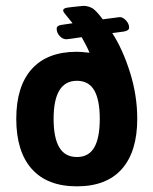

<svg xmlns="http://www.w3.org/2000/svg" viewBox="-20 -641 534 668"><path d="M36.6 -227.5Q36.6 -340.8 90.6 -400.9Q144.5 -460.9 247.6 -460.9Q260.7 -460.9 291.5 -457.5Q283.2 -478 264.2 -511.7Q216.3 -504.4 210.9 -504.4Q198.2 -504.4 187.7 -515.6Q177.2 -526.9 177.2 -541Q177.2 -552.7 195.8 -554.7L232.4 -560.1L218.8 -577.1Q199.7 -599.1 199.7 -604Q199.7 -612.8 216.3 -614.7Q224.1 -615.2 236.3 -617.2L270 -620.6Q287.6 -620.6 303.2 -611.3Q318.4 -600.1 337.4 -573.7L396.5 -581.5Q407.7 -581.5 418.5 -569.8Q429.2 -558.1 429.2 -544.9Q429.2 -534.2 410.6 -531.2L370.6 -525.9Q406.7 -470.2 432.1 -389.9Q457.5 -309.6 457.5 -227.5Q457.5 -113.8 404.1 -53.2Q350.6 7.3 247.6 7.3Q144.5 7.3 90.6 -53.2Q36.6 -113.8 36.6 -227.5ZM327.1 -227.5Q327.1 -293.5 307.9 -326.7Q288.6 -359.9 247.6 -359.9Q166.5 -359.9 166.5 -227.5Q166.5 -161.6 186.3 -128.2Q206.1 -94.7 247.6 -94.7Q288.6 -94.7 307.9 -127.9Q327.1 -161.1 327.1 -227.5Z"/></svg>

Font: Jaldi
Style: Bold
Weight: 400
Designer: Pablo Cosgaya and Nicolas Silva
Foundry: Omnibus-Type
Version: Version 1.007